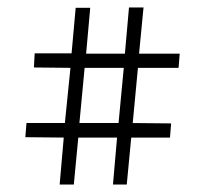

<svg xmlns="http://www.w3.org/2000/svg" viewBox="-20 -480 531 515"><path d="M294 -111H190L178 15H140L151 -111L48 -112L51 -150H154L169 -298L71 -299L73 -337H172L183 -459H222L211 -336H315L326 -460H365L353 -336H462L459 -298H350L336 -150L439 -149L436 -111H332L320 15H283ZM193 -150H298L312 -298H207Z"/></svg>

Font: Genos Thin
Style: Regular
Weight: 400
Version: Version 1.010